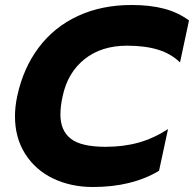

<svg xmlns="http://www.w3.org/2000/svg" viewBox="-20 -734 777 769"><path d="M40 -268Q40 -307 49 -349Q73 -461 135 -543.5Q197 -626 292 -670Q387 -714 507 -714Q582 -714 638 -699Q694 -684 737 -652L701 -484Q665 -519 613 -535Q561 -551 489 -551Q386 -551 318.5 -497Q251 -443 231 -349Q222 -309 222 -275Q222 -211 263.5 -178.5Q305 -146 403 -146Q475 -146 535.5 -163Q596 -180 653 -217L617 -50Q509 15 352 15Q264 15 193 -19Q122 -53 81 -117.5Q40 -182 40 -268Z"/></svg>

Font: Prompt Bold
Style: Bold Italic
Weight: 700
Italic angle: -12°
Designer: Katatrad Team
Foundry: CadsonDemak
Version: Version 1.000